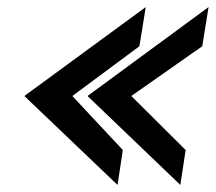

<svg xmlns="http://www.w3.org/2000/svg" viewBox="-20 -554 611 544"><path d="M49 -282 313 -30 328 -129 185 -282 375 -423 393 -534ZM228 -282 491 -30 506 -129 352 -282 553 -423 571 -534Z"/></svg>

Font: Charger Pro
Style: BlkNarObl
Weight: 900
Designer: Jasper
Foundry: Cannot Into Space Fonts
Version: Version 1.09